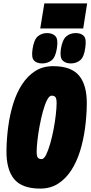

<svg xmlns="http://www.w3.org/2000/svg" viewBox="-20 -1097 531 1126"><path d="M216 9Q108 9 62 -48Q16 -105 18 -217Q19 -286 28.5 -356Q38 -426 57.5 -489Q77 -552 109 -601.5Q141 -651 186 -680Q231 -709 291 -709Q399 -709 445 -652Q491 -595 489 -483Q488 -414 478.5 -344Q469 -274 449.5 -211Q430 -148 398 -98.5Q366 -49 321 -20Q276 9 216 9ZM224 -164Q238 -164 250.5 -189.5Q263 -215 274.5 -255Q286 -295 294.5 -340Q303 -385 307.5 -426Q312 -467 312 -492Q312 -519 305 -527.5Q298 -536 283 -536Q269 -536 256 -510.5Q243 -485 232 -445Q221 -405 212.5 -359.5Q204 -314 199.5 -273.5Q195 -233 195 -208Q195 -181 202 -172.5Q209 -164 224 -164ZM395 -725Q365 -725 347.5 -742Q330 -759 337 -810Q346 -864 368.5 -883.5Q391 -903 424 -903Q456 -903 472 -885.5Q488 -868 480 -816Q473 -763 450.5 -744Q428 -725 395 -725ZM227 -725Q196 -725 179.5 -742Q163 -759 171 -810Q179 -864 201.5 -883.5Q224 -903 256 -903Q287 -903 304.5 -885.5Q322 -868 314 -816Q306 -762 283 -743.5Q260 -725 227 -725ZM216 -930 240 -1077H491L468 -930Z"/></svg>

Font: Georama Condensed Black
Style: Italic
Weight: 900
Width: 3
Italic angle: -9°
Designer: Jean-Baptiste Levee
Foundry: Production Type
Version: Version 1.000